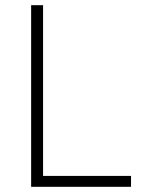

<svg xmlns="http://www.w3.org/2000/svg" viewBox="-20 -720 555 740"><path d="M100 -700H146V-42H485V0H100Z"/></svg>

Font: PT Root UI Light
Style: Regular
Weight: 300
Designer: Vitaly Kuzmin
Foundry: ParaType Ltd.
Version: Version 2.000G